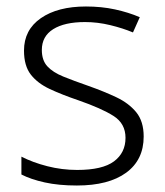

<svg xmlns="http://www.w3.org/2000/svg" viewBox="-20 -562 509 592"><path d="M423 -141Q423 -69 369 -29.5Q315 10 217 10Q161 10 118 0.5Q75 -9 46 -24V-79Q81 -61 126 -49.5Q171 -38 218 -38Q296 -38 331.5 -64.5Q367 -91 367 -137Q367 -181 330 -204.5Q293 -228 221 -253Q171 -270 133.5 -287.5Q96 -305 75 -332Q54 -359 54 -406Q54 -470 106 -506Q158 -542 245 -542Q293 -542 334.5 -533Q376 -524 411 -509L390 -462Q359 -475 320 -484.5Q281 -494 242 -494Q179 -494 144 -472Q109 -450 109 -408Q109 -376 126 -357.5Q143 -339 175 -326Q207 -313 253 -297Q301 -280 339 -262Q377 -244 400 -216Q423 -188 423 -141Z"/></svg>

Font: Noto Sans Lao Light
Style: Regular
Weight: 300
Designer: Monotype Design Team
Foundry: Monotype Imaging Inc.
Version: Version 2.003; ttfautohint (v1.8.4.7-5d5b)